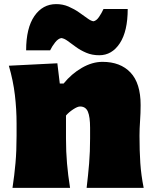

<svg xmlns="http://www.w3.org/2000/svg" viewBox="-20 -902 741 922"><path d="M40 0Q49.3 -61 54.4 -119.1Q59.6 -177.2 59.6 -250.5V-308.6Q59.6 -377 51.5 -445.6Q43.5 -514.2 22.5 -586.4L255.4 -598.1L267.1 -501H285.6Q323.2 -547.4 373 -576.2Q422.9 -605 472.2 -605Q558.1 -605 606.7 -553.7Q655.3 -502.4 655.3 -397.5Q655.3 -358.9 652.6 -321.3Q649.9 -283.7 649.9 -250.5Q649.9 -177.2 653.8 -119.1Q657.7 -61 669.9 0H396Q403.3 -61 408 -117.4Q412.6 -173.8 412.6 -236.8V-288.6Q412.6 -340.8 402.1 -365.7Q391.6 -390.6 364.3 -390.6Q352.1 -390.6 331.1 -376.7Q310.1 -362.8 296.9 -347.2V-236.8Q296.9 -173.8 301.8 -117.4Q306.6 -61 316.4 0ZM456.5 -636.7Q421.9 -636.7 394 -648.7Q366.2 -660.6 344.5 -676.5Q322.8 -692.4 305.4 -705.1Q288.1 -717.8 274.4 -719.2Q259.3 -716.8 244.6 -698.2Q230 -679.7 220.7 -660.2H105.5Q105.5 -767.1 145 -824.7Q184.6 -882.3 250 -882.3Q281.7 -882.3 309.3 -870.4Q336.9 -858.4 359.6 -842.5Q382.3 -826.7 399.7 -814Q417 -801.3 428.7 -799.8Q442.9 -802.2 455.3 -820.3Q467.8 -838.4 477.1 -858.9H593.3Q593.3 -752 555.4 -694.3Q517.6 -636.7 456.5 -636.7Z"/></svg>

Font: Pinar-DS1-FD Black
Style: Regular
Weight: 900
Designer: Amin Abedi
Version: Version 2.000